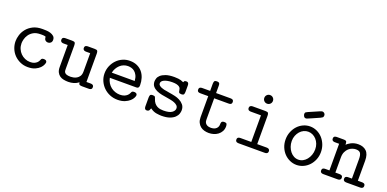

<svg xmlns="http://www.w3.org/2000/svg" viewBox="-9 -1363 4219 2094"><g transform="rotate(20 2100.0 -316.5)"><path d="M73 -216Q73 -249 85 -288Q97 -327 124.5 -361Q152 -395 196 -417.5Q240 -440 305 -440Q322 -440 347.5 -439Q373 -438 396.5 -431Q420 -424 437 -409Q454 -394 454 -367Q454 -345 440.5 -333Q427 -321 409 -321Q391 -321 378.5 -332.5Q366 -344 365 -370Q365 -373 358.5 -375Q352 -377 343 -378Q334 -379 323.5 -379Q313 -379 305 -379Q254 -379 222.5 -360.5Q191 -342 173 -315.5Q155 -289 148.5 -261.5Q142 -234 142 -216Q142 -182 154.5 -152.5Q167 -123 188.5 -101.5Q210 -80 238.5 -67.5Q267 -55 299 -55Q327 -55 345 -62.5Q363 -70 374 -80Q385 -90 390.5 -100Q396 -110 398 -115Q403 -130 411 -133.5Q419 -137 431 -137Q433 -137 439 -136.5Q445 -136 451 -133.5Q457 -131 461.5 -125Q466 -119 466 -109Q466 -103 458.5 -84Q451 -65 431.5 -45Q412 -25 378.5 -9.5Q345 6 293 6Q246 6 205.5 -12Q165 -30 135.5 -60Q106 -90 89.5 -130.5Q73 -171 73 -216Z M537 -400Q537 -412 541 -418Q545 -424 551.5 -427Q558 -430 565 -430.5Q572 -431 578 -431H651Q677 -431 684 -422Q691 -413 691 -390V-120Q691 -108 692 -96.5Q693 -85 700.5 -75.5Q708 -66 724 -60.5Q740 -55 770 -55Q782 -55 801 -58.5Q820 -62 838.5 -72.5Q857 -83 870 -103Q883 -123 883 -157V-370H838Q833 -370 826 -370.5Q819 -371 813 -374Q807 -377 802.5 -383Q798 -389 798 -400Q798 -412 802 -418Q806 -424 812.5 -427Q819 -430 826 -430.5Q833 -431 839 -431H912Q938 -431 945 -422Q952 -413 952 -390V-61H997Q1002 -61 1009 -60.5Q1016 -60 1022 -57Q1028 -54 1032.5 -48Q1037 -42 1037 -31Q1037 -19 1033 -13Q1029 -7 1022.5 -4Q1016 -1 1009 -0.5Q1002 0 996 0H923Q909 0 896.5 -4Q884 -8 883 -32Q855 -11 825 -2.5Q795 6 764 6Q737 6 711 1Q685 -4 665.5 -17.5Q646 -31 634 -54.5Q622 -78 622 -114V-370H577Q572 -370 565 -370.5Q558 -371 552 -374Q546 -377 541.5 -383Q537 -389 537 -400Z M1105 -217Q1105 -263 1122 -303.5Q1139 -344 1168 -374.5Q1197 -405 1236 -422.5Q1275 -440 1320 -440Q1369 -440 1405.5 -423Q1442 -406 1466 -377Q1490 -348 1502 -309.5Q1514 -271 1514 -228Q1514 -214 1510.5 -206.5Q1507 -199 1501.5 -195.5Q1496 -192 1489 -191.5Q1482 -191 1474 -191H1176Q1182 -159 1198 -133.5Q1214 -108 1236.5 -90.5Q1259 -73 1286.5 -64Q1314 -55 1342 -55Q1352 -55 1366.5 -57Q1381 -59 1396 -65.5Q1411 -72 1424.5 -84Q1438 -96 1446 -115Q1451 -129 1458 -133Q1465 -137 1479 -137Q1481 -137 1487 -136.5Q1493 -136 1499 -133.5Q1505 -131 1509.5 -125Q1514 -119 1514 -109Q1514 -100 1504.5 -80.5Q1495 -61 1474 -42Q1453 -23 1418.5 -8.5Q1384 6 1335 6Q1287 6 1245 -11.5Q1203 -29 1172 -59.5Q1141 -90 1123 -130.5Q1105 -171 1105 -217ZM1443 -251Q1440 -290 1427.5 -314.5Q1415 -339 1397.5 -353.5Q1380 -368 1359.5 -373.5Q1339 -379 1320 -379Q1294 -379 1270 -369.5Q1246 -360 1227.5 -342.5Q1209 -325 1195.5 -301.5Q1182 -278 1177 -251Z M1647 -132Q1647 -147 1651.5 -160Q1656 -173 1682 -173Q1702 -173 1707.5 -165.5Q1713 -158 1717 -144Q1726 -115 1740.5 -97.5Q1755 -80 1772.5 -70.5Q1790 -61 1808.5 -58Q1827 -55 1845 -55Q1913 -55 1943 -76Q1973 -97 1973 -125Q1973 -145 1959.5 -158Q1946 -171 1926.5 -179Q1907 -187 1884.5 -191.5Q1862 -196 1844 -199Q1809 -204 1774 -211Q1739 -218 1711 -231Q1683 -244 1665 -265.5Q1647 -287 1647 -322Q1647 -335 1653 -355.5Q1659 -376 1679 -394.5Q1699 -413 1736.5 -426.5Q1774 -440 1837 -440Q1851 -440 1881 -437.5Q1911 -435 1944 -419Q1946 -424 1951 -432Q1956 -440 1974 -440Q1985 -440 1991 -436Q1997 -432 2000 -425.5Q2003 -419 2003.5 -412Q2004 -405 2004 -399V-330Q2004 -315 1999.5 -302Q1995 -289 1969 -289Q1946 -289 1941 -299.5Q1936 -310 1935 -323Q1934 -333 1930 -343Q1926 -353 1915 -361Q1904 -369 1885 -374Q1866 -379 1835 -379Q1799 -379 1775 -373.5Q1751 -368 1736 -360Q1721 -352 1714.5 -342Q1708 -332 1708 -322Q1708 -307 1719 -297.5Q1730 -288 1745.5 -281.5Q1761 -275 1777.5 -271.5Q1794 -268 1805 -267Q1824 -263 1840 -260.5Q1856 -258 1873 -255Q1885 -253 1911.5 -247Q1938 -241 1965.5 -227Q1993 -213 2013.5 -188.5Q2034 -164 2034 -125Q2034 -107 2026.5 -84.5Q2019 -62 1998 -41.5Q1977 -21 1940 -7.5Q1903 6 1844 6Q1823 6 1787 0.5Q1751 -5 1714 -32Q1705 -4 1694.5 1Q1684 6 1677 6Q1666 6 1660 2Q1654 -2 1651 -8.5Q1648 -15 1647.5 -22Q1647 -29 1647 -35Z M2125 -400Q2125 -412 2129 -418Q2133 -424 2139.5 -427Q2146 -430 2153 -430.5Q2160 -431 2166 -431H2253V-513Q2253 -528 2257.5 -541Q2262 -554 2288 -554Q2301 -554 2308 -550.5Q2315 -547 2318 -541Q2321 -535 2321.5 -527.5Q2322 -520 2322 -513V-431H2486Q2492 -431 2499 -430.5Q2506 -430 2512 -427Q2518 -424 2522 -418Q2526 -412 2526 -400Q2526 -389 2522 -383Q2518 -377 2512 -374Q2506 -371 2499 -370.5Q2492 -370 2486 -370H2322V-132Q2322 -123 2323 -109.5Q2324 -96 2331.5 -84Q2339 -72 2354.5 -63.5Q2370 -55 2399 -55Q2408 -55 2421.5 -57.5Q2435 -60 2448 -67.5Q2461 -75 2470.5 -89.5Q2480 -104 2480 -127Q2480 -133 2480.5 -140Q2481 -147 2484.5 -152.5Q2488 -158 2495 -161.5Q2502 -165 2514 -165Q2540 -165 2544.5 -152.5Q2549 -140 2549 -126Q2549 -93 2535 -68Q2521 -43 2499 -26.5Q2477 -10 2449.5 -2Q2422 6 2394 6Q2367 6 2341.5 -1Q2316 -8 2296.5 -24Q2277 -40 2265 -65Q2253 -90 2253 -126V-370H2165Q2159 -370 2152 -370.5Q2145 -371 2139 -374Q2133 -377 2129 -383Q2125 -389 2125 -400Z M2834 -562Q2834 -583 2848.5 -597.5Q2863 -612 2884 -612Q2905 -612 2919.5 -597.5Q2934 -583 2934 -562Q2934 -541 2919.5 -526.5Q2905 -512 2884 -512Q2863 -512 2848.5 -526.5Q2834 -541 2834 -562ZM2703 -30Q2703 -42 2707 -48Q2711 -54 2717.5 -57Q2724 -60 2731 -60.5Q2738 -61 2744 -61H2865V-370H2752Q2746 -370 2739 -370.5Q2732 -371 2726 -374Q2720 -377 2715.5 -383Q2711 -389 2711 -401Q2711 -412 2715.5 -418Q2720 -424 2726 -427Q2732 -430 2739 -430.5Q2746 -431 2752 -431H2894Q2920 -431 2927 -422Q2934 -413 2934 -390V-61H3039Q3045 -61 3052 -60.5Q3059 -60 3065 -57Q3071 -54 3075.5 -48Q3080 -42 3080 -30Q3080 -19 3075.5 -13Q3071 -7 3065 -4Q3059 -1 3052 -0.5Q3045 0 3039 0H2744Q2738 0 2731 -0.5Q2724 -1 2718 -4Q2712 -7 2707.5 -13Q2703 -19 2703 -30Z M3303 -546Q3303 -562 3313.5 -568Q3324 -574 3332 -578Q3381 -599 3409 -611.5Q3437 -624 3451.5 -630Q3466 -636 3471.5 -637.5Q3477 -639 3481 -639Q3494 -639 3504.5 -629.5Q3515 -620 3515 -604Q3515 -587 3504.5 -579.5Q3494 -572 3485 -568Q3431 -544 3402.5 -531.5Q3374 -519 3360.5 -513.5Q3347 -508 3343.5 -507Q3340 -506 3336 -506Q3319 -506 3311 -520.5Q3303 -535 3303 -546ZM3207 -216Q3207 -263 3223.5 -304Q3240 -345 3267.5 -375Q3295 -405 3332.5 -422.5Q3370 -440 3412 -440Q3454 -440 3491.5 -422.5Q3529 -405 3556.5 -375Q3584 -345 3600.5 -304Q3617 -263 3617 -216Q3617 -169 3600.5 -128.5Q3584 -88 3556 -58Q3528 -28 3490.5 -11Q3453 6 3412 6Q3371 6 3333.5 -11Q3296 -28 3268 -57.5Q3240 -87 3223.5 -127.5Q3207 -168 3207 -216ZM3276 -223Q3276 -188 3287 -157.5Q3298 -127 3316.5 -104Q3335 -81 3359.5 -68Q3384 -55 3412 -55Q3440 -55 3464.5 -68Q3489 -81 3507.5 -104Q3526 -127 3537 -157.5Q3548 -188 3548 -223Q3548 -257 3537 -285.5Q3526 -314 3507 -335Q3488 -356 3463.5 -367.5Q3439 -379 3412 -379Q3385 -379 3360.5 -367.5Q3336 -356 3317.5 -335Q3299 -314 3287.5 -285.5Q3276 -257 3276 -223Z M3687 -30Q3687 -42 3691 -48Q3695 -54 3701.5 -57Q3708 -60 3715 -60.5Q3722 -61 3728 -61H3772V-370H3727Q3722 -370 3715 -370.5Q3708 -371 3702 -374Q3696 -377 3691.5 -383Q3687 -389 3687 -400Q3687 -412 3691 -418Q3695 -424 3701.5 -427Q3708 -430 3715 -430.5Q3722 -431 3728 -431H3801Q3831 -431 3836 -419.5Q3841 -408 3841 -384Q3848 -391 3860 -400Q3872 -409 3888.5 -417.5Q3905 -426 3926 -431.5Q3947 -437 3972 -437Q4032 -437 4067 -403Q4102 -369 4102 -293V-61H4146Q4152 -61 4159 -60.5Q4166 -60 4172.5 -57Q4179 -54 4183 -48Q4187 -42 4187 -30Q4187 -19 4182.5 -13Q4178 -7 4172 -4Q4166 -1 4159 -0.5Q4152 0 4147 0H3994Q3989 0 3982 -0.5Q3975 -1 3968.5 -4Q3962 -7 3957.5 -13Q3953 -19 3953 -30Q3953 -42 3957 -48Q3961 -54 3967.5 -57Q3974 -60 3981 -60.5Q3988 -61 3994 -61H4033V-288Q4033 -333 4019.5 -354.5Q4006 -376 3966 -376Q3947 -376 3925 -368.5Q3903 -361 3884.5 -344.5Q3866 -328 3853.5 -301.5Q3841 -275 3841 -238V-61H3885Q3891 -61 3898 -60.5Q3905 -60 3911.5 -57Q3918 -54 3922 -48Q3926 -42 3926 -30Q3926 -19 3921.5 -13Q3917 -7 3911 -4Q3905 -1 3898 -0.5Q3891 0 3886 0H3727Q3722 0 3715 -0.5Q3708 -1 3702 -4Q3696 -7 3691.5 -13Q3687 -19 3687 -30Z"/></g></svg>

Font: CMU Typewriter Custom
Style: Regular
Weight: 500
Monospace: yes
Version: Version 0.7.0